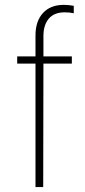

<svg xmlns="http://www.w3.org/2000/svg" viewBox="-20 -759 346 779"><path d="M271.5 -501H156.2L155.3 0H124V-501H49.8V-530.3H124V-615.2Q124 -672.9 154.3 -706.1Q184.6 -739.3 239.3 -739.3Q257.8 -739.3 279.3 -735.4V-705.1Q263.7 -709 242.2 -709Q200.2 -709 178.2 -683.6Q156.2 -658.2 156.2 -612.3V-530.3H271.5Z"/></svg>

Font: Pretendard JP Thin
Style: Regular
Weight: 100
Designer: Base glyphs from Inter by Rasmus Andersson; Hangeul glyphs from Noto Sans CJK(Source Han Sans) by Jang Soo-young and Kan
Foundry: Kil Hyung-jin
Version: Version 1.309